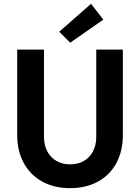

<svg xmlns="http://www.w3.org/2000/svg" viewBox="-20 -980 736 1008"><path d="M70.3 -271.5V-719.7H210.9V-261.7Q210.9 -218.3 228 -185.8Q245.1 -153.3 276.1 -135.3Q307.1 -117.2 347.7 -117.2Q389.6 -117.2 420.7 -135.3Q451.7 -153.3 468.5 -186Q485.4 -218.8 485.4 -261.7V-719.7H625V-271.5Q625 -187.5 591.1 -124.3Q557.1 -61 494.4 -26.6Q431.6 7.8 347.7 7.8Q264.6 7.8 201.9 -26.6Q139.2 -61 104.7 -124.3Q70.3 -187.5 70.3 -271.5ZM291 -813.5 458 -960 522.5 -877 348.6 -755.9Z"/></svg>

Font: Reddit Sans Chocolate
Style: Bold
Weight: 700
Designer: Stephen Hutchings
Foundry: Reddit
Version: Version 1.011